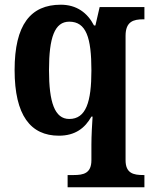

<svg xmlns="http://www.w3.org/2000/svg" viewBox="-20 -566 646 815"><path d="M267 229H593V177H588C547 177 513 170 513 114V-414C513 -475 547 -484 588 -484H593V-536H403L385 -458H379C351 -512 305 -546 238 -546C110 -546 42 -461 42 -269C42 -76 110 10 230 10C300 10 341 -23 368 -71H373C371 -42 368 11 368 48V114C368 170 334 177 293 177H267ZM274 -61C212 -61 188 -132 188 -268C188 -407 212 -474 274 -474C346 -474 368 -406 368 -267C368 -133 345 -61 274 -61Z"/></svg>

Font: Noto Serif Hebrew SemiCondensed
Style: Bold
Weight: 700
Width: 4
Designer: Monotype Design Team
Foundry: Monotype Imaging Inc.
Version: Version 2.004